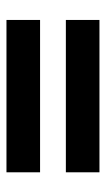

<svg xmlns="http://www.w3.org/2000/svg" viewBox="117 -658 336 611"><g transform="rotate(90 285.5 -352.0)"><path d="M43 -393.1V-500H527.8V-393.1ZM43 -204.1V-311H527.8V-204.1Z"/></g></svg>

Font: CAA NEO Sans
Style: Bold
Weight: 700
Version: Version 1.10